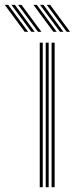

<svg xmlns="http://www.w3.org/2000/svg" viewBox="-107 -777 311 797"><path d="M107.2 0V-600H119.8V0ZM58 0V-600H70.5V0ZM82.8 0V-600H95V0ZM50.8 -645 -31.8 -756.8H-17.8L65 -645ZM-4.5 -645 -87.2 -756.8H-73L9.8 -645ZM23.2 -645 -59.5 -756.8H-45.2L37.2 -645ZM169.8 -645 87 -756.8H101.2L183.8 -645ZM114.5 -645 31.8 -756.8H45.8L128.5 -645ZM142 -645 59.2 -756.8H73.5L156.2 -645Z"/></svg>

Font: Big Shoulders Inline Text Light
Style: Regular
Weight: 300
Designer: Patric King
Foundry: XO Type Co
Version: Version 1.000